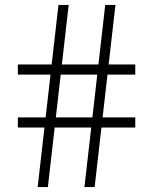

<svg xmlns="http://www.w3.org/2000/svg" viewBox="-20 -760 622 780"><path d="M323 0 407.5 -740H449L364.5 0ZM52.5 -242V-283H529.5V-242ZM133 0 217.5 -740H259L174.5 0ZM52.5 -457V-498H529.5V-457Z"/></svg>

Font: Encode Sans SC SemiExpanded ExtraLight
Style: Regular
Weight: 250
Width: 6
Designer: Multiple Designers
Foundry: Impallari Type
Version: Version 3.002